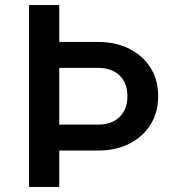

<svg xmlns="http://www.w3.org/2000/svg" viewBox="-20 -735 689 755"><path d="M213 0H94V-715H213V-570H365Q436 -570 489 -543Q542 -516 572 -468.5Q602 -421 602 -357Q602 -293 572 -245Q542 -197 489 -170Q436 -143 365 -143H213ZM365 -468H213V-245H365Q419 -245 450 -275Q481 -305 481 -357Q481 -409 450 -438.5Q419 -468 365 -468Z"/></svg>

Font: Wix Madefor Text SemiBold
Style: Regular
Weight: 600
Designer: Dalton Maag Ltd
Foundry: Dalton Maag Ltd
Version: Version 3.100